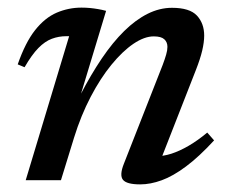

<svg xmlns="http://www.w3.org/2000/svg" viewBox="-20 -473 603 504"><path d="M44.5 -296.5 26.5 -304Q46.5 -361.5 72.2 -394Q98 -426.5 129 -439.8Q160 -453 194 -453Q205.5 -453 216 -452Q226.5 -451 237 -449.2Q247.5 -447.5 258.5 -444.5L191 -221.5V-224Q218.5 -277 247.2 -319.5Q276 -362 306 -391.5Q336 -421 367.5 -436.8Q399 -452.5 431.5 -452.5Q478 -452.5 497 -432Q516 -411.5 516 -379.5Q516 -362.5 510.8 -340.2Q505.5 -318 494.5 -290L395.5 -37L388 -63Q408 -62.5 429.8 -69.5Q451.5 -76.5 475.5 -90.5Q499.5 -104.5 524 -125L542 -104.5Q502.5 -61.5 468.2 -36Q434 -10.5 404.5 0.2Q375 11 348 11Q312.5 11 302.8 -1Q293 -13 305.5 -44L407 -302.5Q413 -318.5 416.2 -329.8Q419.5 -341 419.5 -350Q419.5 -362.5 411.2 -370Q403 -377.5 383.5 -377.5Q359 -377.5 330.2 -358Q301.5 -338.5 272.5 -303Q243.5 -267.5 218 -218.8Q192.5 -170 174.5 -112L140 0H47.5L161.5 -378Q160 -378 158.2 -378Q156.5 -378 154.5 -378Q134 -378 116 -371.2Q98 -364.5 80.8 -347Q63.5 -329.5 44.5 -296.5Z"/></svg>

Font: Newsreader 16pt 16pt Medium
Style: Italic
Weight: 500
Italic angle: -17°
Version: Version 1.003